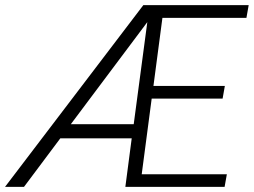

<svg xmlns="http://www.w3.org/2000/svg" viewBox="-65 -731 993 751"><path d="M813.5 0H425.3L450.2 -189.9H170.9L28.8 0H-45.4L495.6 -710.9H907.7L898.9 -661.1H570.3L535.2 -395H814.5L805.7 -345.2H528.3L489.3 -49.3H822.3ZM211.9 -245.1H458L511.2 -644.5Z"/></svg>

Font: Roboto Light
Style: Italic
Weight: 300
Italic angle: -12°
Designer: Google
Version: Version 2.134; 2016; ttfautohint (v1.6)